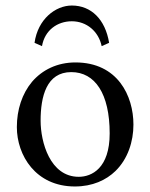

<svg xmlns="http://www.w3.org/2000/svg" viewBox="-20 -665 544 695"><path d="M41 -205C41 -103 109 10 251 10C315 10 364 -13 398 -46C443 -90 463 -153 463 -214C463 -318 406 -439 253 -439C187 -439 133 -412 96 -369C60 -326 41 -268 41 -205ZM238 -404C324 -404 377 -326 377 -182C377 -56 312 -25 265 -25C161 -25 127 -151 127 -228C127 -315 148 -404 238 -404ZM348 -498 375 -510C361 -595 310 -645 240 -645C181 -645 117 -596 105 -510L132 -498C142 -556 188 -588 240 -588C294 -588 337 -551 348 -498Z"/></svg>

Font: Libertinus Math
Style: Regular
Weight: 400
Designer: Philipp H. Poll, Khaled Hosny
Foundry: Caleb Maclennan
Version: Version 7.050;RELEASE